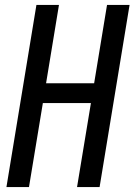

<svg xmlns="http://www.w3.org/2000/svg" viewBox="-20 -755 543 775"><path d="M6 0 127 -735H218L166 -419H360L412 -735H503L382 0H291L347 -339H153L97 0Z"/></svg>

Font: Iosevka SS18 Medium
Style: Italic
Weight: 500
Italic angle: -9°
Monospace: yes
Designer: Belleve Invis
Foundry: Belleve Invis
Version: Version 25.1.1; ttfautohint (v1.8.4)